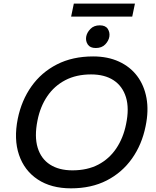

<svg xmlns="http://www.w3.org/2000/svg" viewBox="-20 -1018 854 1048"><path d="M367.3 10Q259.2 10 186.1 -38.4Q113 -86.7 83.8 -172.6Q54.6 -258.4 77 -369.8Q97.3 -469.7 151.5 -546.3Q205.7 -623 290.8 -666.5Q375.9 -710 488.3 -710Q567.8 -710 629 -682Q690.2 -654 728.5 -603.3Q766.8 -552.5 779.6 -482.8Q792.3 -413.2 774.8 -329.5Q754.8 -229.3 700.6 -152.7Q646.4 -76 562.5 -33Q478.6 10 367.3 10ZM375.2 -88.2Q456.9 -88.2 516.7 -119.6Q576.5 -151.1 614.7 -208Q653 -265 668 -339.7Q686.3 -426.5 667.5 -487.4Q648.6 -548.2 599.9 -580Q551.1 -611.8 477.1 -611.8Q396.7 -611.8 336.4 -580.4Q276.1 -548.9 237.9 -492.5Q199.6 -436 184.6 -360.3Q167 -272.7 185.6 -211.8Q204.3 -150.9 253.3 -119.5Q302.3 -88.2 375.2 -88.2ZM502.8 -755.9Q472.2 -755.9 459.4 -774.7Q446.7 -793.6 450.3 -817Q454 -839.8 473.3 -859.8Q492.5 -879.7 524.7 -879.7Q555.6 -879.7 568.1 -860.6Q580.5 -841.4 576.9 -818Q573.2 -795.2 554.3 -775.5Q535.4 -755.9 502.8 -755.9ZM368.2 -927.4 383 -998.4H716.6L701.8 -927.4Z"/></svg>

Font: REM Medium
Style: Italic
Weight: 500
Italic angle: -11°
Designer: Octavio Pardo
Foundry: Ashler Design
Version: Version 1.005;gftools[0.9.28]